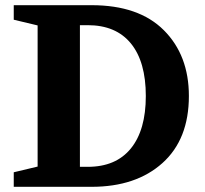

<svg xmlns="http://www.w3.org/2000/svg" viewBox="-20 -720 791 740"><path d="M33 0V-56L125 -78V-622L33 -644V-700H333Q515 -700 611.5 -603.5Q708 -507 708 -350Q708 -183 606 -91.5Q504 0 333 0ZM288 -77H318Q427 -77 484.5 -148Q542 -219 542 -350Q542 -482 484.5 -552.5Q427 -623 318 -623H288Z"/></svg>

Font: Volkhov
Style: Bold
Weight: 700
Designer: Cyreal (www.cyreal.org)
Foundry: Cyreal (www.cyreal.org)
Version: Version 1.010